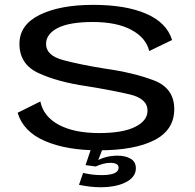

<svg xmlns="http://www.w3.org/2000/svg" viewBox="-20 -614 803 790"><path d="M386 4.5Q534 4.5 615.5 -37.5Q697 -79.5 697 -165Q697 -251.5 612.5 -283.5Q528 -315.5 409.5 -332Q310 -348 239.8 -366.8Q169.5 -385.5 169.5 -433Q169.5 -474 217.5 -498.8Q265.5 -523.5 361.5 -523.5Q460.5 -523.5 520.8 -491Q581 -458.5 594 -404L688 -449.5Q666 -521 581.5 -557.5Q497 -594 363.5 -594Q227 -594 143.5 -553Q60 -512 60 -433.5Q60 -349 139.5 -312.8Q219 -276.5 336 -259.5Q439 -243 513 -225.8Q587 -208.5 587 -158.5Q587 -117.5 536.2 -92Q485.5 -66.5 388 -66.5Q286 -66.5 222.5 -100.2Q159 -134 146 -196.5L52.5 -150Q76 -72 165 -33.8Q254 4.5 386 4.5ZM396.5 156.5Q423 156.5 448.8 151.8Q474.5 147 495 137.2Q515.5 127.5 527.2 112.8Q539 98 539 78.5Q539 51.5 517.5 39Q496 26.5 463.5 26.5Q437.5 26.5 413.2 33.2Q389 40 376.5 50L374 71Q386.5 65 402.8 60.5Q419 56 433 56Q450 56 459 60.8Q468 65.5 468 76.5Q468 91 450.5 98.8Q433 106.5 397.5 106.5Q375.5 106.5 356.2 103.8Q337 101 322 97.5L305 146.5Q327 151 350 153.8Q373 156.5 396.5 156.5ZM374 71 401.5 0H354L332 65.5Z"/></svg>

Font: Anybody Expanded
Style: Regular
Weight: 400
Width: 7
Version: Version 1.113;gftools[0.9.25]